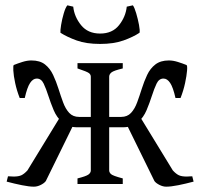

<svg xmlns="http://www.w3.org/2000/svg" viewBox="-20 -691 752 721"><path d="M390 -51Q390 -44 396.5 -37.5Q403 -31 441 -21V0H271V-21Q303 -29 312 -35.5Q321 -42 321 -51V-403Q321 -411 314 -416.5Q307 -422 271 -434V-454H441V-434Q407 -426 398.5 -419Q390 -412 390 -403ZM639 -323Q630 -363 619 -379.5Q608 -396 594 -396Q577 -396 568 -377Q559 -358 550.5 -331.5Q542 -305 530.5 -277.5Q519 -250 498 -231.5Q477 -213 441 -213H371L373 -252H435Q458 -252 472 -267Q486 -282 495 -306.5Q504 -331 512.5 -358Q521 -385 532.5 -409.5Q544 -434 563.5 -449Q583 -464 614 -464Q630 -464 647.5 -458.5Q665 -453 680 -447Q684 -446 682.5 -426.5Q681 -407 675 -379Q669 -351 658 -323ZM560 -11 455 -225 508 -249 629 -51Q641 -38 651.5 -33Q662 -28 681 -28Q686 -28 690.5 -28.5Q695 -29 702 -29L707 -9Q677 -1 649.5 4.5Q622 10 604 10Q592 10 579 3.5Q566 -3 560 -11ZM54 -323Q43 -351 37 -379Q31 -407 30 -426.5Q29 -446 32 -447Q47 -453 64.5 -458.5Q82 -464 98 -464Q130 -464 149 -449Q168 -434 179.5 -409.5Q191 -385 199.5 -358Q208 -331 217 -306.5Q226 -282 240 -267Q254 -252 277 -252H339L341 -213H271Q235 -213 214 -231.5Q193 -250 181.5 -277.5Q170 -305 161.5 -331.5Q153 -358 144 -377Q135 -396 118 -396Q104 -396 93 -379.5Q82 -363 73 -323ZM10 -29Q17 -29 21.5 -28.5Q26 -28 31 -28Q50 -28 60.5 -33Q71 -38 83 -51L204 -249L257 -225L152 -11Q146 -3 133 3.5Q120 10 107 10Q90 10 62.5 4.5Q35 -1 5 -9ZM207 -568Q206 -576 209.5 -597.5Q213 -619 219.5 -641Q226 -663 233 -671L255 -666Q259 -628 284.5 -596.5Q310 -565 356 -565Q402 -565 427 -596.5Q452 -628 456 -666L479 -671Q485 -663 491.5 -641Q498 -619 502 -597.5Q506 -576 504 -568Q480 -552 443.5 -539Q407 -526 356 -526Q304 -526 268 -539Q232 -552 207 -568Z"/></svg>

Font: ChillKai
Style: Regular
Weight: 400
Designer: ChillType
Foundry: 寒蝉字型
Version: Version 2.000